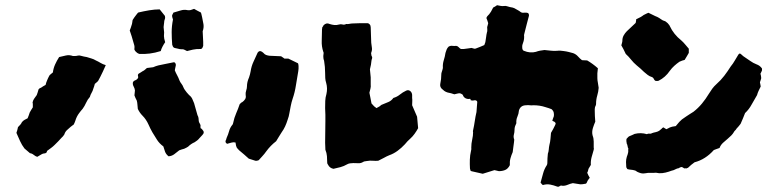

<svg xmlns="http://www.w3.org/2000/svg" viewBox="-20 -662 2988 737"><path d="M760 -486Q759 -483 757.5 -479.5Q756 -476 752 -474Q740 -474 734 -473.5Q728 -473 720.5 -471.5Q713 -470 698 -466Q693 -468 688 -471Q683 -474 676 -473Q670 -473 663.5 -475Q657 -477 650 -478Q644 -480 642 -488Q641 -489 641 -491Q639 -515 639 -538.5Q639 -562 644 -587Q640 -599 640.5 -602Q641 -605 645 -612Q645 -614 647 -614Q661 -618 674 -622Q687 -626 700 -623Q706 -622 712 -623.5Q718 -625 725 -628Q731 -624 737.5 -621Q744 -618 751 -614Q751 -613 752 -611.5Q753 -610 753 -608Q754 -605 754.5 -601.5Q755 -598 756 -595Q759 -582 761 -569Q763 -556 758 -542Q759 -532 759 -521.5Q759 -511 760 -501ZM614 -500Q609 -493 604 -483.5Q599 -474 597 -466Q575 -459 555 -456.5Q535 -454 515 -455Q509 -457 506 -459.5Q503 -462 500 -465Q499 -467 497 -469.5Q495 -472 496 -476Q497 -482 495.5 -488Q494 -494 492 -500Q489 -511 485.5 -522.5Q482 -534 478 -545Q480 -550 482 -555.5Q484 -561 485 -565Q487 -570 487.5 -575Q488 -580 489 -585Q492 -590 495.5 -595Q499 -600 503 -605Q505 -607 507 -610Q509 -613 511 -614Q532 -619 553 -622.5Q574 -626 593 -626L613 -601Q615 -594 612.5 -588Q610 -582 610 -575Q610 -571 609 -567Q608 -563 608 -558Q608 -553 609 -548Q610 -543 610 -538Q610 -533 609.5 -528Q609 -523 610 -518Q610 -514 611.5 -509.5Q613 -505 614 -500ZM386 -412Q380 -398 375 -387.5Q370 -377 365 -367Q363 -363 361 -359.5Q359 -356 357 -352Q354 -348 350.5 -345.5Q347 -343 344 -340Q343 -336 341.5 -331Q340 -326 338 -321Q336 -313 331.5 -305.5Q327 -298 325 -290Q316 -280 310.5 -267.5Q305 -255 297 -244Q293 -240 290.5 -236.5Q288 -233 284 -228Q274 -215 269 -198Q268 -194 266.5 -191.5Q265 -189 263 -184Q261 -183 257.5 -180Q254 -177 251 -175Q244 -169 237 -162.5Q230 -156 227 -146Q222 -138 216 -133Q210 -126 203.5 -119.5Q197 -113 190 -106Q183 -99 176 -94Q169 -89 161 -83Q160 -82 160 -80.5Q160 -79 159 -77Q155 -73 150 -73Q145 -73 140 -70L123 -60Q116 -62 109.5 -67.5Q103 -73 95 -74Q86 -82 74 -92Q64 -105 57 -120.5Q50 -136 43 -152Q45 -157 46.5 -163Q48 -169 49 -174Q54 -179 58 -183.5Q62 -188 64 -193Q69 -199 74.5 -202Q80 -205 86 -208Q91 -220 94 -230Q97 -235 100 -240.5Q103 -246 106 -250Q106 -256 106 -261Q106 -266 105 -269Q107 -278 112 -284.5Q117 -291 121 -297Q123 -302 124.5 -307Q126 -312 128 -319Q130 -321 131.5 -322.5Q133 -324 137 -325Q142 -329 146 -331Q150 -333 155 -336Q157 -345 161 -354Q163 -358 164.5 -362Q166 -366 168 -369Q170 -374 174.5 -377Q179 -380 183 -384Q185 -400 191.5 -414.5Q198 -429 207 -443Q220 -446 233 -449Q246 -452 260 -447H267Q273 -447 278.5 -448.5Q284 -450 290 -448Q296 -446 302 -445Q308 -444 313 -443Q322 -440 331 -437.5Q340 -435 348 -430Q357 -426 366 -420.5Q375 -415 386 -412ZM757 -144Q754 -140 751 -137.5Q748 -135 745 -131Q742 -127 737 -123Q732 -119 727 -116Q713 -110 702 -99Q696 -95 687 -91Q683 -90 678 -88.5Q673 -87 668 -85Q659 -78 649.5 -70.5Q640 -63 627 -62Q617 -70 613.5 -80Q610 -90 607 -100Q592 -111 583 -125Q574 -139 565 -154Q561 -161 557 -169Q553 -177 550 -184Q541 -204 527 -218Q516 -229 509 -244Q508 -252 507.5 -260.5Q507 -269 505 -276Q502 -281 500 -286Q498 -291 496 -296Q497 -300 497 -305Q497 -310 498 -315Q497 -323 493 -330Q489 -337 490 -345Q492 -351 497.5 -353Q503 -355 506 -358Q512 -363 510 -369Q508 -375 512 -379Q515 -381 519.5 -383.5Q524 -386 528 -389Q533 -391 536.5 -394.5Q540 -398 544 -401Q550 -402 556 -402.5Q562 -403 568 -404Q573 -406 578 -408Q583 -410 588 -411Q602 -414 617 -417Q632 -420 647 -423Q649 -423 649.5 -422.5Q650 -422 651 -422Q657 -416 654 -407Q653 -403 652.5 -400Q652 -397 651 -392Q655 -382 660 -373Q665 -364 669 -353Q672 -346 676.5 -340.5Q681 -335 684 -327Q686 -322 689.5 -317Q693 -312 697 -307Q699 -305 701.5 -302Q704 -299 706 -297Q714 -291 718 -282.5Q722 -274 725 -266Q728 -255 731.5 -243Q735 -231 738 -220Q741 -215 742 -209Q743 -203 743 -197Q744 -192 747 -187.5Q750 -183 750 -178Q749 -177 749.5 -175Q750 -173 750 -170Q752 -169 754 -167.5Q756 -166 757 -164Q767 -154 757 -144Z M1585 -170Q1579 -159 1571.5 -148.5Q1564 -138 1555 -130Q1549 -125 1544 -119.5Q1539 -114 1534 -108Q1521 -94 1506 -83Q1491 -72 1474 -66Q1464 -62 1453.5 -56Q1443 -50 1432 -45Q1422 -44 1411 -45Q1400 -46 1389 -44Q1386 -43 1382.5 -43Q1379 -43 1375 -41Q1366 -35 1356 -35.5Q1346 -36 1336 -36Q1330 -36 1323.5 -35Q1317 -34 1312 -31Q1300 -24 1287 -20.5Q1274 -17 1260 -14Q1245 -17 1239 -30Q1236 -33 1236 -38Q1236 -50 1235 -62.5Q1234 -75 1229 -87Q1229 -95 1228.5 -101.5Q1228 -108 1228 -114Q1228 -134 1228.5 -155Q1229 -176 1229 -197Q1229 -209 1229 -221.5Q1229 -234 1228 -247Q1228 -261 1228.5 -274.5Q1229 -288 1233 -301Q1238 -323 1232 -344Q1229 -353 1228.5 -362.5Q1228 -372 1228 -382Q1228 -394 1227 -405.5Q1226 -417 1224 -429Q1222 -434 1221.5 -438.5Q1221 -443 1221 -447Q1221 -452 1222 -456Q1223 -460 1221 -463Q1214 -484 1215 -505.5Q1216 -527 1216 -549Q1216 -551 1216.5 -552.5Q1217 -554 1217 -557Q1219 -559 1220 -561Q1221 -563 1222 -565Q1233 -576 1245 -570Q1254 -567 1263 -566Q1272 -565 1282 -568Q1288 -570 1295 -568Q1302 -566 1309 -570Q1315 -569 1321.5 -570.5Q1328 -572 1335 -572Q1342 -572 1349 -572.5Q1356 -573 1363 -573H1390Q1395 -573 1399 -568.5Q1403 -564 1403 -557Q1404 -542 1404 -527Q1404 -512 1405 -498Q1406 -488 1407.5 -479Q1409 -470 1405 -460Q1404 -458 1405 -454.5Q1406 -451 1406 -448Q1410 -442 1408 -437Q1406 -432 1405.5 -426Q1405 -420 1404 -414Q1403 -410 1402 -405Q1401 -400 1400 -396L1403 -365V-337Q1404 -330 1402 -322Q1400 -314 1398 -306Q1400 -296 1402 -286Q1404 -276 1406 -265Q1409 -261 1416 -254Q1418 -253 1420 -251Q1422 -249 1425 -247Q1427 -248 1429.5 -249.5Q1432 -251 1434 -252Q1438 -254 1441 -257Q1444 -260 1448 -261Q1460 -266 1471 -270.5Q1482 -275 1490 -286Q1504 -290 1515 -299Q1526 -308 1539 -314Q1547 -318 1554 -313Q1561 -308 1562 -298V-286Q1563 -279 1562.5 -272.5Q1562 -266 1562 -258L1581 -214Q1582 -203 1583 -192Q1584 -181 1585 -170ZM1126 -408Q1126 -403 1126 -398.5Q1126 -394 1125 -389Q1120 -362 1116 -335Q1112 -308 1103 -282Q1099 -270 1096 -255Q1093 -242 1091 -228.5Q1089 -215 1084 -202Q1080 -189 1074.5 -177Q1069 -165 1061 -154Q1056 -147 1051 -138Q1046 -129 1040 -120Q1018 -103 1002 -81Q995 -71 987.5 -63Q980 -55 973 -47Q963 -43 957 -46L935 -53Q926 -61 917 -69Q908 -77 898 -85Q891 -92 888.5 -96Q886 -100 884 -115Q876 -117 868 -114.5Q860 -112 852 -110Q844 -114 846 -122Q848 -125 848.5 -128Q849 -131 850 -133Q856 -146 859.5 -159Q863 -172 872 -183Q874 -185 874 -186.5Q874 -188 875 -190Q879 -210 886.5 -227Q894 -244 900 -262Q903 -265 905 -267Q907 -269 910 -270Q917 -275 921 -281.5Q925 -288 923 -297Q922 -306 925 -314.5Q928 -323 928 -331Q928 -347 936 -365Q938 -371 939.5 -376.5Q941 -382 942 -388Q945 -408 953 -425Q961 -442 969 -460Q976 -470 986 -463Q988 -462 991 -459Q996 -453 1001.5 -451Q1007 -449 1014 -448Q1025 -448 1036.5 -447Q1048 -446 1059 -446Q1064 -443 1066.5 -441Q1069 -439 1072 -437H1087Q1095 -433 1104.5 -428.5Q1114 -424 1124 -419Q1125 -416 1125.5 -413.5Q1126 -411 1126 -408Z M2278 -325Q2277 -310 2272.5 -295Q2268 -280 2268 -263Q2268 -260 2266.5 -256.5Q2265 -253 2264 -251Q2263 -247 2263 -243.5Q2263 -240 2263 -237Q2263 -227 2263.5 -216.5Q2264 -206 2265 -195Q2263 -191 2260.5 -184Q2258 -177 2256 -171Q2251 -155 2255 -141Q2259 -131 2259 -118.5Q2259 -106 2259 -95Q2260 -94 2259.5 -92Q2259 -90 2259 -87Q2255 -74 2251 -59Q2247 -44 2248 -29Q2246 -25 2243.5 -21.5Q2241 -18 2239 -14Q2238 -10 2237 -6Q2236 -2 2234 1Q2238 11 2244 21Q2241 23 2239.5 26Q2238 29 2236 31Q2234 34 2233 37.5Q2232 41 2229 43Q2214 46 2207.5 45.5Q2201 45 2179 41Q2169 43 2158.5 47.5Q2148 52 2137 51Q2134 49 2131 51Q2128 53 2124 55Q2123 54 2121 54.5Q2119 55 2118 54Q2105 49 2092 46.5Q2079 44 2065 48Q2062 49 2055 39Q2060 22 2064.5 4.5Q2069 -13 2079 -28Q2080 -30 2080.5 -32Q2081 -34 2081 -36Q2081 -45 2081.5 -54.5Q2082 -64 2083 -72Q2086 -80 2086.5 -88.5Q2087 -97 2089 -106Q2092 -117 2093 -129Q2094 -141 2095 -152Q2100 -160 2103.5 -167Q2107 -174 2111 -182Q2117 -192 2103 -197Q2102 -198 2100 -198Q2100 -198 2102 -205Q2104 -212 2106 -216Q2107 -223 2105.5 -230Q2104 -237 2097 -243Q2093 -245 2086 -247Q2079 -249 2073 -251Q2052 -258 2027 -258Q2020 -257 2013.5 -258Q2007 -259 2000 -258Q1978 -258 1972 -238Q1971 -225 1966 -214Q1961 -203 1962 -189Q1959 -183 1957 -177Q1955 -171 1955 -163Q1955 -154 1952.5 -145Q1950 -136 1954 -126Q1954 -124 1953.5 -121.5Q1953 -119 1953 -116Q1952 -106 1950.5 -97.5Q1949 -89 1948 -78Q1943 -67 1939.5 -54.5Q1936 -42 1937 -28Q1930 -14 1919 -9.5Q1908 -5 1895 -5Q1885 -7 1878 -9L1833 5Q1822 2 1811 0Q1800 -2 1789 -5Q1789 -5 1788.5 -5.5Q1788 -6 1786 -7Q1786 -9 1785 -11.5Q1784 -14 1784 -15Q1783 -32 1783.5 -49Q1784 -66 1788 -83Q1790 -90 1789 -95Q1789 -111 1792.5 -126Q1796 -141 1796 -155Q1795 -157 1795.5 -159Q1796 -161 1796 -162Q1800 -180 1802.5 -197.5Q1805 -215 1809 -232Q1810 -242 1810.5 -252Q1811 -262 1812 -271Q1810 -278 1801 -277Q1798 -276 1798 -276.5Q1798 -277 1794 -276L1787 -277Q1786 -282 1785 -282.5Q1784 -283 1779 -282Q1766 -282 1759 -292Q1758 -294 1757 -296.5Q1756 -299 1754 -300Q1751 -302 1748.5 -303Q1746 -304 1744 -304Q1740 -304 1734.5 -302.5Q1729 -301 1724 -300Q1718 -302 1711.5 -304Q1705 -306 1698 -307Q1691 -309 1685.5 -313Q1680 -317 1675 -322Q1668 -330 1670 -340Q1672 -349 1673 -358.5Q1674 -368 1674 -377Q1674 -381 1675.5 -385Q1677 -389 1678 -393Q1679 -396 1679.5 -398.5Q1680 -401 1680 -402Q1679 -417 1683.5 -431Q1688 -445 1690 -459Q1692 -466 1694.5 -472Q1697 -478 1702 -483Q1709 -487 1716.5 -486Q1724 -485 1731 -486Q1737 -485 1740.5 -481Q1744 -477 1749 -474H1761Q1769 -475 1776 -476Q1783 -477 1790 -478L1801 -475Q1805 -475 1807 -476Q1815 -479 1822.5 -482Q1830 -485 1839 -489Q1840 -491 1841 -494.5Q1842 -498 1843 -500Q1845 -510 1846 -519.5Q1847 -529 1849 -537Q1851 -542 1850.5 -547.5Q1850 -553 1850 -558Q1851 -561 1852 -565Q1853 -569 1854 -573Q1852 -579 1850.5 -584Q1849 -589 1847 -593Q1849 -599 1853.5 -603Q1858 -607 1861 -612Q1865 -617 1867.5 -622.5Q1870 -628 1873 -633Q1877 -635 1880.5 -637Q1884 -639 1888 -642Q1894 -641 1901 -639.5Q1908 -638 1915 -639Q1921 -640 1926.5 -638Q1932 -636 1937 -635Q1950 -633 1954.5 -630.5Q1959 -628 1973 -620Q1977 -617 1979 -615.5Q1981 -614 1986 -613Q1992 -613 1996 -613.5Q2000 -614 2007 -612Q2012 -606 2010 -600Q2006 -585 2002 -569.5Q1998 -554 1994 -538Q1993 -534 1992 -530Q1991 -526 1992 -521Q1992 -512 1990 -504.5Q1988 -497 1985 -489Q1984 -482 1985 -475Q1985 -474 1986.5 -471Q1988 -468 1991 -467Q2015 -457 2037 -463Q2045 -466 2053 -467.5Q2061 -469 2070 -470Q2082 -469 2094 -467.5Q2106 -466 2119 -467Q2125 -468 2131 -467.5Q2137 -467 2144 -466Q2153 -465 2163 -462.5Q2173 -460 2180 -458Q2191 -454 2198.5 -445.5Q2206 -437 2214 -431L2234 -430Q2256 -417 2275 -400Q2272 -380 2273 -362Q2273 -354 2275 -344.5Q2277 -335 2278 -325Z M2624 -459Q2620 -452 2616.5 -446Q2613 -440 2608 -432Q2604 -431 2599 -429.5Q2594 -428 2588 -425Q2578 -418 2568.5 -409.5Q2559 -401 2551 -390Q2534 -365 2508 -352Q2505 -351 2502 -351Q2499 -351 2495 -352Q2492 -354 2488 -362Q2487 -363 2485.5 -364.5Q2484 -366 2483 -366Q2473 -369 2466 -374.5Q2459 -380 2452 -386Q2439 -399 2424 -411Q2412 -421 2402.5 -433Q2393 -445 2382 -455Q2377 -466 2373 -473.5Q2369 -481 2365 -488Q2366 -492 2367.5 -497Q2369 -502 2369 -506Q2369 -517 2374 -526Q2379 -535 2386 -542Q2395 -550 2403.5 -558.5Q2412 -567 2420 -574Q2422 -582 2422 -588Q2433 -593 2440 -597Q2444 -599 2447.5 -602Q2451 -605 2454 -606Q2458 -608 2462 -610Q2466 -612 2469 -613Q2478 -609 2486.5 -604.5Q2495 -600 2503 -597Q2511 -593 2517.5 -588Q2524 -583 2532 -581Q2535 -580 2537.5 -577.5Q2540 -575 2543 -573Q2545 -570 2547.5 -567.5Q2550 -565 2551 -562Q2566 -530 2595 -507Q2603 -500 2610 -491.5Q2617 -483 2624 -475ZM2905 -392Q2904 -389 2902.5 -386Q2901 -383 2899 -379Q2900 -375 2901 -371Q2902 -367 2902 -362Q2901 -359 2900 -355Q2899 -351 2897 -346Q2898 -343 2898.5 -339Q2899 -335 2900 -330Q2896 -322 2892 -313.5Q2888 -305 2886 -297Q2875 -279 2865 -260.5Q2855 -242 2840 -228Q2836 -218 2832 -208Q2828 -198 2823 -187Q2820 -183 2816 -178Q2812 -173 2807 -168Q2805 -164 2802 -161.5Q2799 -159 2797 -155Q2793 -148 2787 -142Q2781 -136 2774 -130Q2764 -122 2755 -113.5Q2746 -105 2742 -94Q2736 -92 2730.5 -90Q2725 -88 2720 -86Q2688 -50 2646 -39Q2637 -32 2633 -29Q2629 -26 2621 -18L2613 -15Q2612 -17 2609.5 -16Q2607 -15 2605 -16H2606Q2599 -21 2596 -21Q2593 -21 2584 -16H2585Q2580 -16 2575.5 -13.5Q2571 -11 2566 -9Q2562 -8 2557 -6.5Q2552 -5 2547 -3Q2535 1 2522.5 2.5Q2510 4 2498 1Q2488 2 2477.5 1.5Q2467 1 2458 3Q2448 5 2440.5 3Q2433 1 2425 -3Q2421 -7 2416 -8Q2409 -10 2402 -10.5Q2395 -11 2388 -13Q2384 -19 2384 -20Q2383 -30 2383 -40Q2383 -50 2386 -60Q2388 -65 2389 -68.5Q2390 -72 2391 -76Q2392 -82 2391.5 -84Q2391 -86 2392 -92Q2390 -94 2389 -101Q2388 -108 2386 -110Q2385 -113 2384.5 -119.5Q2384 -126 2385 -129Q2388 -132 2391 -135.5Q2394 -139 2398 -140Q2403 -142 2407.5 -144Q2412 -146 2416 -148Q2440 -154 2463 -147Q2468 -150 2473.5 -149Q2479 -148 2483 -151Q2488 -153 2498 -155Q2506 -157 2511 -160.5Q2516 -164 2521 -169Q2522 -171 2523.5 -171.5Q2525 -172 2527 -173Q2529 -171 2532 -169.5Q2535 -168 2538 -166Q2543 -168 2547 -170.5Q2551 -173 2555 -174Q2560 -176 2565 -176.5Q2570 -177 2574 -178Q2583 -189 2587.5 -194Q2592 -199 2597.5 -203.5Q2603 -208 2614 -215Q2621 -220 2628.5 -224.5Q2636 -229 2642 -233Q2660 -247 2674.5 -264.5Q2689 -282 2701 -302Q2707 -312 2714 -321.5Q2721 -331 2730 -339Q2747 -354 2760 -371Q2773 -388 2785 -407Q2794 -418 2800.5 -429.5Q2807 -441 2814 -452Q2815 -454 2817 -455Q2819 -456 2820 -457Q2825 -454 2829 -450Q2833 -446 2838 -443Q2849 -436 2860 -428Q2871 -420 2884 -415Q2890 -413 2895.5 -409Q2901 -405 2905 -399Z"/></svg>

Font: Daruma Drop One
Style: Regular
Weight: 400
Designer: Maniackers Design
Version: Version 1.000